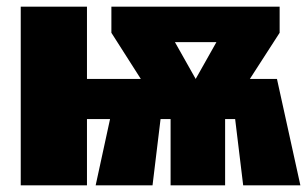

<svg xmlns="http://www.w3.org/2000/svg" viewBox="-20 -554 918 574"><path d="M878 0H707L683 -198H653V0H490V-198H460L436 0H266L309 -198H240V0H42V-534H240V-318H401L313 -456V-534H816V-456L727 -318H808ZM565 -318 627 -428H503Z"/></svg>

Font: Trujillo Black
Style: Regular
Weight: 900
Designer: Fira Sans original fonts by bBox Type GmbH, Carrois Corporate GbR, & Edenspiekermann AG / Changes by Cristiano Sobral
Foundry: Fira Sans original fonts by bBox Type GmbH, Carrois Corporate GbR, & Edenspiekermann AG / Changes by Cristiano Sobral
Version: Version 4.301;July 28, 2020;FontCreator 13.0.0.2655 64-bit